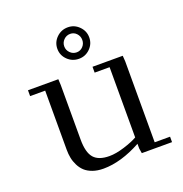

<svg xmlns="http://www.w3.org/2000/svg" viewBox="-119 -748 818 860"><g transform="rotate(-20 289.5 -318.0)"><path d="M32.2 -411.1V-439H176.8L178.2 -411.1V-150.9Q178.2 -89.4 200.9 -63.2Q223.6 -37.1 274.9 -37.1Q306.2 -37.1 346.7 -49.8Q387.2 -62.5 411.1 -76.2V-411.1H339.8V-439H483.9L485.8 -411.1V-25.9H559.1V0H415L411.1 -23.9V-45.9Q314.5 6.8 231 6.8Q202.1 6.8 179.7 -1.2Q157.2 -9.3 143.3 -22.2Q129.4 -35.2 120.4 -53.2Q111.3 -71.3 107.7 -89.8Q104 -108.4 104 -128.9V-411.1ZM219.2 -567.9Q219.2 -599.1 241.7 -621.1Q264.2 -643.1 295.9 -643.1Q326.7 -643.1 348.9 -620.8Q371.1 -598.6 371.1 -567.9Q371.1 -537.1 348.9 -515.1Q326.7 -493.2 295.9 -493.2Q264.2 -493.2 241.7 -515.1Q219.2 -537.1 219.2 -567.9ZM295.9 -523.9Q313.5 -523.9 325.7 -536.9Q337.9 -549.8 337.9 -567.9Q337.9 -585.9 325.7 -598.9Q313.5 -611.8 295.9 -611.8Q277.8 -611.8 264.9 -598.9Q252 -585.9 252 -567.9Q252 -549.8 264.9 -536.9Q277.8 -523.9 295.9 -523.9Z"/></g></svg>

Font: Dehuti
Style: Book
Weight: 400
Version: Version 1.2